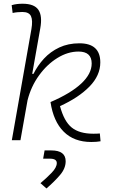

<svg xmlns="http://www.w3.org/2000/svg" viewBox="-20 -763 626 1045"><path d="M476.6 9.8Q382.8 9.8 326.7 -46.4Q270.5 -102.5 254.9 -207.5Q365.2 -254.9 422.1 -308.1Q479 -361.3 479 -417.5Q479 -482.4 407.2 -482.4Q349.1 -482.4 292.5 -447.5Q235.8 -412.6 192.4 -352.5Q148.9 -292.5 129.9 -217.3L91.3 0H44.4L150.9 -604Q159.2 -651.9 148.7 -674.8Q138.2 -697.8 102.1 -697.8Q88.9 -697.8 75.4 -696.5Q62 -695.3 48.8 -692.4L43.5 -734.9Q58.1 -739.3 73 -741Q87.9 -742.7 103 -742.7Q166.5 -742.7 189 -709.5Q211.4 -676.3 199.2 -608.9L155.3 -360.8H162.1Q184.6 -406.2 219.5 -444.1Q254.4 -481.9 302.7 -504.6Q351.1 -527.3 412.1 -527.3Q525.9 -527.3 525.9 -423.3Q525.9 -352.1 466.8 -291.7Q407.7 -231.4 306.6 -185.5Q328.6 -102.5 370.4 -68.8Q412.1 -35.2 488.3 -35.2Q501 -35.2 508.3 -35.6Q515.6 -36.1 523.4 -36.6L527.3 5.9Q516.1 7.8 504.2 8.8Q492.2 9.8 476.6 9.8ZM232.9 262.7 200.2 233.9Q231.9 207.5 260.5 178Q289.1 148.4 289.1 124.5Q289.1 100.6 251.5 100.6H214.8L222.7 55.7H259.3Q337.4 55.7 337.4 114.7Q337.4 153.8 306.4 189.9Q275.4 226.1 232.9 262.7Z"/></svg>

Font: Cascadia Code ExtraLight
Style: Italic
Weight: 200
Italic angle: -10°
Monospace: yes
Designer: Aaron Bell
Foundry: Saja Typeworks
Version: Version 2404.023; ttfautohint (v1.8.4)